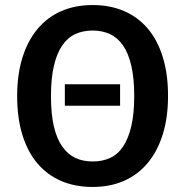

<svg xmlns="http://www.w3.org/2000/svg" viewBox="-20 -726 734 761"><path d="M456 -307H237V-392H456ZM646 -346Q646 -260 625 -193Q604 -126 565 -79.5Q526 -33 471 -9Q416 15 347 15Q278 15 223 -8.5Q168 -32 129 -77.5Q90 -123 69 -190.5Q48 -258 48 -345Q48 -431 69 -498Q90 -565 129 -611.5Q168 -658 223 -682Q278 -706 347 -706Q416 -706 471 -682.5Q526 -659 565 -613.5Q604 -568 625 -500.5Q646 -433 646 -346ZM512 -346Q512 -416 500.5 -465.5Q489 -515 467.5 -546Q446 -577 415.5 -591Q385 -605 347 -605Q309 -605 278.5 -591Q248 -577 226.5 -545.5Q205 -514 193.5 -464.5Q182 -415 182 -345Q182 -274 193.5 -225Q205 -176 227 -145Q249 -114 279 -100Q309 -86 347 -86Q386 -86 416.5 -100Q447 -114 468 -145.5Q489 -177 500.5 -226Q512 -275 512 -346Z"/></svg>

Font: Qnwhxotralxmqkhsjrfbfhwcoqn
Style: Regular
Weight: 500
Designer: Carrois Corporate & Edenspiekermann
Foundry: Carrois Corporate GbR & Edenspiekermann AG
Version: Version 2.001